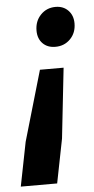

<svg xmlns="http://www.w3.org/2000/svg" viewBox="-77 -578 375 768"><g transform="rotate(-5 110.5 -194.0)"><path d="M92 -458Q92 -496 116 -521Q140 -546 176 -546Q207 -546 226.5 -526Q246 -506 246 -474Q246 -436 222 -411.5Q198 -387 162 -387Q130 -387 111 -406.5Q92 -426 92 -458ZM-25 158 10 -19 92 -301H187L156 -19L121 158Z"/></g></svg>

Font: Gontserrat SemiBold
Style: Italic
Weight: 600
Italic angle: -11.3°
Designer: Julieta Ulanovsky
Foundry: Julieta Ulanovsky
Version: Version 6.001